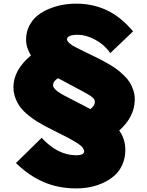

<svg xmlns="http://www.w3.org/2000/svg" viewBox="-20 -839 809 1060"><path d="M503.9 -276.9Q503.9 -291.5 486.8 -304.2Q479 -311 462.9 -319.8Q460.4 -321.3 434.1 -335.9L300.8 -407.2Q272.9 -391.6 272.9 -367.2Q272.9 -357.9 286.9 -343.8Q300.8 -329.6 334 -312L479 -236.8Q503.9 -256.3 503.9 -276.9ZM724.1 -291Q724.1 -195.3 638.2 -118.2Q671.9 -71.8 671.9 -11.2Q671.9 33.7 655.3 70.3Q638.7 106.9 611.8 130.6Q585 154.3 549.1 170.7Q513.2 187 476.1 194.1Q439 201.2 400.9 201.2Q303.2 201.2 221.7 166.3Q140.1 131.3 67.9 61L210 -78.1Q298.3 18.1 400.9 18.1Q444.8 18.1 444.8 -4.9Q444.8 -9.3 439.9 -18.3Q435.1 -27.3 429.2 -32.2Q406.7 -51.3 354 -79.1Q333 -90.3 291.3 -111.1Q249.5 -131.8 231.9 -141.1Q204.6 -155.8 183.3 -168.9Q162.1 -182.1 136.5 -202.9Q110.8 -223.6 94 -245.1Q77.1 -266.6 65.7 -296.1Q54.2 -325.7 54.2 -357.9Q54.2 -452.1 150.9 -533.2Q124 -575.7 124 -620.1Q124 -661.6 141.1 -695.6Q158.2 -729.5 185.8 -752Q213.4 -774.4 250 -789.8Q286.6 -805.2 324.5 -812Q362.3 -818.8 400.9 -818.8Q492.2 -818.8 569.3 -782.7Q646.5 -746.6 714.8 -666L588.9 -545.9Q556.2 -592.8 505.4 -619.9Q454.6 -647 410.2 -647Q350.1 -647 350.1 -621.1Q350.1 -608.4 379.9 -587.9Q384.3 -585 393.3 -580.6Q402.3 -576.2 405.8 -574.2L436 -559.1Q445.8 -554.2 457 -548.6Q468.3 -543 482.2 -536.4Q496.1 -529.8 503.9 -525.9Q527.8 -514.2 543 -506.3Q558.1 -498.5 583.7 -483.4Q609.4 -468.3 626.2 -455.6Q643.1 -442.9 663.3 -423.6Q683.6 -404.3 695.6 -385.3Q707.5 -366.2 715.8 -341.6Q724.1 -316.9 724.1 -291Z"/></svg>

Font: Sinkin Sans 900 X Black
Style: Regular
Weight: 950
Designer: Keith Bates
Foundry: K-Type
Version: Sinkin Sans (version 1.0)  by Keith Bates   •   © 2014   www